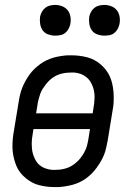

<svg xmlns="http://www.w3.org/2000/svg" viewBox="-20 -753 540 781"><path d="M203 8Q186 8 170 6Q154 4 138.5 0Q123 -4 109.5 -11.5Q96 -19 84 -29Q72 -39 62.5 -51Q53 -63 47 -77.5Q41 -92 37 -107.5Q33 -123 31.5 -139Q30 -155 31 -174Q32 -193 34 -205L56 -339Q58 -353 61.5 -367.5Q65 -382 70.5 -396Q76 -410 83.5 -423.5Q91 -437 100 -449.5Q109 -462 120.5 -473Q132 -484 144.5 -493Q157 -502 171 -508.5Q185 -515 199.5 -519Q214 -523 231 -525.5Q248 -528 258 -528H270Q287 -528 303 -526Q319 -524 334.5 -520Q350 -516 364 -508.5Q378 -501 389.5 -491Q401 -481 410.5 -469Q420 -457 426.5 -442.5Q433 -428 436.5 -412.5Q440 -397 441.5 -381Q443 -365 442.5 -346Q442 -327 440 -316L418 -181Q415 -167 412 -152.5Q409 -138 403.5 -124Q398 -110 390 -96.5Q382 -83 373 -70.5Q364 -58 353 -47Q342 -36 329.5 -27Q317 -18 303 -11.5Q289 -5 274 -1Q259 3 242 5.5Q225 8 216 8ZM357 -292 360 -312Q362 -322 363 -332Q364 -342 364.5 -352Q365 -362 364 -372Q363 -382 360.5 -391Q358 -400 354 -409Q350 -418 344.5 -425.5Q339 -433 331.5 -439Q324 -445 316 -449Q308 -453 297 -455.5Q286 -458 279 -458H270Q261 -458 251 -457Q241 -456 231 -453.5Q221 -451 212 -447Q203 -443 194.5 -437Q186 -431 179 -424Q172 -417 165.5 -408.5Q159 -400 153.5 -391.5Q148 -383 144.5 -373.5Q141 -364 138 -353Q135 -342 134 -336L127 -292ZM195 -62H204Q213 -62 222.5 -63Q232 -64 242 -66.5Q252 -69 261 -73Q270 -77 278.5 -83Q287 -89 294.5 -96Q302 -103 308.5 -111.5Q315 -120 320 -128.5Q325 -137 329 -146.5Q333 -156 335.5 -167Q338 -178 339 -184L346 -228H116L113 -208Q111 -198 110 -188Q109 -178 109 -168Q109 -158 110 -148Q111 -138 113.5 -129Q116 -120 120 -111Q124 -102 129 -94.5Q134 -87 141.5 -81Q149 -75 157.5 -71Q166 -67 177 -64.5Q188 -62 195 -62ZM404 -608Q390 -608 376 -613Q362 -618 354 -629Q346 -640 343.5 -655Q341 -670 343 -685Q345 -695 350.5 -705Q356 -715 364.5 -721.5Q373 -728 383.5 -730.5Q394 -733 405 -733Q419 -733 433 -727.5Q447 -722 455.5 -711Q464 -700 466.5 -685Q469 -670 466 -655Q464 -645 458.5 -635Q453 -625 444.5 -618.5Q436 -612 425.5 -610Q415 -608 404 -608ZM204 -608Q190 -608 176 -613Q162 -618 154 -629Q146 -640 143.5 -655Q141 -670 143 -685Q145 -695 150.5 -705Q156 -715 164.5 -721.5Q173 -728 183.5 -730.5Q194 -733 205 -733Q219 -733 233 -727.5Q247 -722 255.5 -711Q264 -700 266.5 -685Q269 -670 266 -655Q264 -645 258.5 -635Q253 -625 244.5 -618.5Q236 -612 225.5 -610Q215 -608 204 -608Z"/></svg>

Font: Iosevka Term Oblique
Style: Regular
Weight: 400
Italic angle: -9°
Monospace: yes
Designer: Belleve Invis
Foundry: Belleve Invis
Version: Version 31.4.0